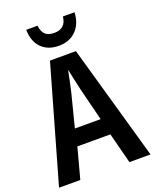

<svg xmlns="http://www.w3.org/2000/svg" viewBox="-168 -1026 903 1120"><g transform="rotate(-20 284.0 -465.5)"><path d="M437 0 388 -190H183L132 0H0L204 -715H365L568 0ZM314 -496Q307 -526 299 -563Q291 -600 285 -629Q280 -601 272 -565Q264 -529 257 -497L205 -293H365ZM435 -931Q432 -861 391 -819.5Q350 -778 284 -778Q217 -778 177 -817.5Q137 -857 135 -931H205Q210 -893 228.5 -875.5Q247 -858 284 -858Q355 -858 363 -931Z"/></g></svg>

Font: Noto Sans Hebrew Condensed SemiBold
Style: Regular
Weight: 600
Width: 3
Designer: Ben Nathan
Foundry: Google LLC
Version: Version 3.001; ttfautohint (v1.8.4.7-5d5b)